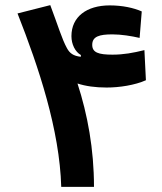

<svg xmlns="http://www.w3.org/2000/svg" viewBox="-20 -724 626 744"><path d="M217.3 0H344.2C344.2 -146 319.3 -280.8 280.3 -400.4C312 -390.1 349.6 -384.8 393.1 -384.8C442.4 -384.8 502.9 -394 545.4 -413.1L539.6 -529.8C495.6 -519 459 -512.2 416 -512.2C361.3 -512.2 337.4 -520.5 337.4 -550.3C337.4 -583 365.7 -590.8 415.5 -590.8C449.7 -590.8 488.8 -584.5 521 -577.1L529.3 -679.7C498.5 -693.4 454.6 -703.1 405.3 -703.1C315.4 -703.1 256.8 -658.7 256.8 -584C256.8 -552.2 271.5 -522.9 293.5 -510.7L293 -503.9C264.2 -507.3 250 -517.6 239.3 -537.6C219.7 -573.2 205.1 -624 174.8 -704.1L47.9 -671.9C130.4 -462.4 210.9 -221.2 217.3 0Z"/></svg>

Font: Cascadia Code
Style: Bold
Weight: 700
Monospace: yes
Designer: Aaron Bell
Foundry: Saja Typeworks
Version: Version 2404.023